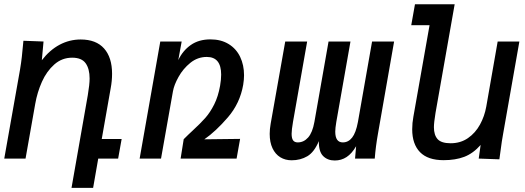

<svg xmlns="http://www.w3.org/2000/svg" viewBox="-48 -745 2468 902"><path d="M62 -553.5 156.5 -550 148.5 -462Q185.5 -510 232 -534.8Q278.5 -559.5 331 -559.5Q403.5 -559.5 441 -517.2Q478.5 -475 478.5 -398.5Q478.5 -365 472 -330.5L430 -92H523.5L507 0H413.5L389.5 137.5H288L364.5 -298Q373 -349 373 -376Q373 -422 354.2 -448Q335.5 -474 291 -474Q243 -474 207 -442Q171 -410 149 -360.8Q127 -311.5 117.5 -257L72 0H-28L46 -417.5Q51.5 -450.5 54.5 -477.2Q57.5 -504 62 -553.5Z M705 -550H805.5L789.5 -462.5Q810.5 -507 848.2 -533.5Q886 -560 940.5 -560Q990.5 -560 1026.2 -538Q1062 -516 1080.2 -477.8Q1098.5 -439.5 1098.5 -391.5Q1098.5 -371.5 1094.5 -346.5Q1079.5 -260 1022.8 -194Q966 -128 912 -90.5L1080 -92.5L1063.5 0H800.5L815 -91Q824 -100.5 836.5 -112.2Q849 -124 855.5 -130Q893.5 -165 916.5 -191Q939.5 -217 958.2 -254.2Q977 -291.5 986 -342.5Q991 -371.5 991 -394.5Q991 -477.5 923.5 -477.5Q880.5 -477.5 846.2 -449.8Q812 -422 790.8 -383.8Q769.5 -345.5 764.5 -316L708.5 0H608Z M1712.5 0H1620L1625 -58Q1605 -23.5 1580.2 -7.2Q1555.5 9 1524.5 9Q1491 9 1470 -12Q1449 -33 1450 -82Q1428 -30 1395.8 -11Q1363.5 8 1322 8Q1292 8 1268.8 -6.2Q1245.5 -20.5 1232.2 -48.5Q1219 -76.5 1219 -116Q1219 -138 1223.5 -163.5L1292 -550H1395L1328.5 -172.5Q1322 -134.5 1322 -116.5Q1322 -95 1329 -85.5Q1336 -76 1351 -76Q1379 -76 1399.5 -99Q1420 -122 1429 -172L1495.5 -550H1598.5L1532 -172.5Q1527 -142.5 1527 -126.5Q1527 -76 1562.5 -76Q1588.5 -76 1606.2 -98.5Q1624 -121 1633.5 -172L1700 -550H1803.5L1728 -119Q1717 -58 1712.5 0Z M1888.5 -137.5Q1888.5 -167.5 1894 -196.5L1970 -626.5H1884L1901.5 -725H2088L1998 -214.5Q1990.5 -168.5 1990.5 -147.5Q1990.5 -110.5 2008 -91.2Q2025.5 -72 2069 -72Q2115.5 -72 2150.5 -96.2Q2185.5 -120.5 2207 -159.8Q2228.5 -199 2236.5 -244.5L2290 -550H2392L2315.5 -115.5Q2309.5 -84 2303.5 -36.5Q2302.5 -28.5 2298 3.5L2201 0L2210 -64Q2174.5 -24 2133 -8.2Q2091.5 7.5 2036 7.5Q1962 7.5 1925.2 -30.2Q1888.5 -68 1888.5 -137.5Z"/></svg>

Font: JuliaMono MediumItalic
Style: Regular
Weight: 500
Italic angle: -9°
Monospace: yes
Designer: cormullion
Foundry: corm
Version: Version 0.049; ttfautohint (v1.8.4)